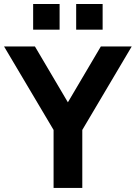

<svg xmlns="http://www.w3.org/2000/svg" viewBox="-20 -930 672 950"><path d="M356.9 -783.2V-910.2H487.8V-783.2ZM144 -783.2V-910.2H274.9V-783.2ZM387.2 -287.1V0H245.1V-287.1L0 -700.2H152.8L315.9 -423.8L479 -700.2H631.8Z"/></svg>

Font: SUSE
Style: Bold
Weight: 700
Designer: Rene Bieder
Foundry: SUSE
Version: Version 1.000